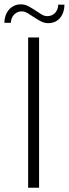

<svg xmlns="http://www.w3.org/2000/svg" viewBox="-28 -884 323 904"><path d="M156 0H104.5V-707.5H156ZM195 -808Q207 -808 216.5 -812.5Q226 -817 232.5 -824.5Q239 -832 242.5 -841.8Q246 -851.5 246 -862H275.5Q275.5 -844.5 270.5 -828.8Q265.5 -813 255.8 -801Q246 -789 232 -782Q218 -775 199.5 -775Q180.5 -775 164 -783.8Q147.5 -792.5 132.2 -802.8Q117 -813 102.5 -821.8Q88 -830.5 74 -830.5Q62.5 -830.5 53.2 -826Q44 -821.5 37.2 -814Q30.5 -806.5 27 -796.8Q23.5 -787 23 -776.5H-7.5Q-7.5 -793.5 -2.2 -809.2Q3 -825 13 -837Q23 -849 37.2 -856.2Q51.5 -863.5 69.5 -863.5Q89 -863.5 105.5 -854.8Q122 -846 137.2 -835.8Q152.5 -825.5 166.5 -816.8Q180.5 -808 195 -808Z"/></svg>

Font: LatoLatin Light
Style: Regular
Weight: 300
Designer: Lukasz Dziedzic with Adam Twardoch and Botio Nikoltchev
Foundry: tyPoland Lukasz Dziedzic
Version: Version 2.015; 2015-08-06; http://www.latofonts.com/